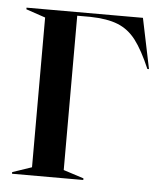

<svg xmlns="http://www.w3.org/2000/svg" viewBox="-43 -547 498 585"><g transform="rotate(5 206.0 -254.0)"><path d="M15 -5 74 -25V-483L15 -503V-508H371L403 -354H398Q374 -410 351 -440Q328 -470 295.5 -483Q263 -496 211 -497H171V-25L233 -5V0H15Z"/></g></svg>

Font: Nyght Serif
Style: Regular
Weight: 400
Designer: Maksym Kobuzan
Version: Version 0.410